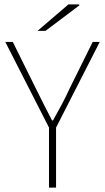

<svg xmlns="http://www.w3.org/2000/svg" viewBox="-20 -850 476 870"><path d="M202 0V-272L4 -660H38L144 -446Q162 -410 179.5 -375Q197 -340 216 -304H220Q240 -340 259 -375Q278 -410 294 -446L400 -660H432L234 -272V0ZM150 -710 290 -830H338L340 -826L186 -710Z"/></svg>

Font: Source Sans 3 VF
Style: Regular
Weight: 200
Designer: Paul D. Hunt
Foundry: Adobe
Version: Version 3.046;hotconv 1.0.118;makeotfexe 2.5.65603